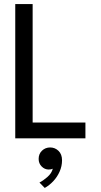

<svg xmlns="http://www.w3.org/2000/svg" viewBox="-20 -680 498 944"><path d="M55 -660H140.5V-77.5H400V0H55ZM200 244 174 217.5Q192 208.5 213 190.2Q234 172 239.5 149.5Q231.5 153.5 219.5 153.5Q199.5 153.5 184.8 138.5Q170 123.5 170 101.5Q170 76.5 186.5 60.8Q203 45 226.5 45Q250.5 45 267.8 61.8Q285 78.5 285 108Q285 137 273.2 163.5Q261.5 190 242 210.8Q222.5 231.5 200 244Z"/></svg>

Font: League Spartan Thin
Style: Regular
Weight: 400
Version: Version 2.002